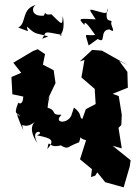

<svg xmlns="http://www.w3.org/2000/svg" viewBox="-20 -769 593 823"><path d="M285 -272C266 -235 207 -243 244 -277C193 -275 227 -296 184 -307C188 -356 202 -373 181 -336L218 -413L210 -468L164 -492L173 -537L142 -558L121 -550L37 -500L71 -457L29 -439L33 -365L80 -355C77 -309 54 -331 59 -330C32 -266 63 -291 64 -269C41 -304 62 -248 80 -211C67 -261 79 -202 135 -251C102 -228 120 -183 140 -156C105 -224 181 -204 138 -189C205 -176 215 -168 183 -130C192 -182 184 -129 240 -146C276 -126 263 -139 319 -159C332 -195 312 -176 349 -168L323 -86L374 -44L370 -10L388 -16L397 -30L431 12L510 34L536 -55L540 -82L463 -144L502 -133L488 -221L500 -233L502 -277L489 -357L463 -367L528 -393L526 -461L491 -508L529 -489L417 -552L375 -555L322 -506L342 -512L329 -437L386 -388L390 -323L348 -301L333 -259C317 -266 335 -279 297 -308ZM161 -603C182 -635 159 -636 248 -619C212 -611 267 -609 249 -701C247 -658 248 -661 200 -708C162 -700 181 -730 168 -702C108 -696 115 -746 139 -749C69 -735 96 -668 58 -651C121 -628 94 -633 96 -655C135 -619 127 -630 187 -613ZM399 -602C438 -578 403 -640 449 -643C484 -620 449 -666 458 -674C461 -690 425 -662 441 -733C441 -733 448 -705 415 -716C350 -734 360 -735 390 -686C325 -689 309 -694 342 -662C341 -681 354 -669 388 -619C341 -613 342 -638 360 -574Z"/></svg>

Font: Asimov Aggro
Style: Medium
Weight: 500
Designer: Google
Version: Version 2.000980; 2014